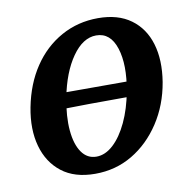

<svg xmlns="http://www.w3.org/2000/svg" viewBox="-61 -528 601 598"><g transform="rotate(-10 239.5 -229.0)"><path d="M194 9Q129 9 88.5 -22.5Q48 -54 33 -108Q18 -162 31 -230Q45 -302 80.5 -355Q116 -408 169 -437.5Q222 -467 286 -467Q349 -467 389.5 -437.5Q430 -408 445.5 -356Q461 -304 450 -236Q438 -165 401.5 -109.5Q365 -54 312 -22.5Q259 9 194 9ZM207 -43Q235 -43 260.5 -66.5Q286 -90 305.5 -131.5Q325 -173 335 -227Q350 -309 333 -362Q316 -415 271 -415Q229 -415 195 -366.5Q161 -318 146 -240Q135 -182 139 -137.5Q143 -93 160.5 -68Q178 -43 207 -43ZM65 -205Q65 -213 67.5 -229.5Q70 -246 74 -257H407Q407 -246 405 -234Q403 -222 398 -209Q380 -209 331 -209Q282 -209 213 -208.5Q144 -208 65 -205Z"/></g></svg>

Font: Vollkorn Medium
Style: Italic
Weight: 500
Italic angle: -11°
Designer: Friedrich Althausen
Foundry: Friedrich Althausen
Version: Version 5.000